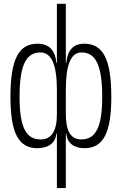

<svg xmlns="http://www.w3.org/2000/svg" viewBox="-20 -752 626 987"><path d="M414.1 9.8C510.7 9.8 552.2 -68.8 552.2 -253.9C552.2 -445.8 510.7 -527.3 413.1 -527.3C357.4 -527.3 326.7 -494.6 320.8 -428.7H318.4V-732.4H272.5V-428.7H270C263.7 -494.6 231.4 -527.3 172.9 -527.3C75.2 -527.3 33.7 -445.8 33.7 -253.9C33.7 -68.8 75.2 9.8 171.9 9.8C227.5 9.8 265.1 -15.6 270 -65.4H272.5V214.8H318.4V-65.4H320.8C325.2 -15.6 361.3 9.8 414.1 9.8ZM272.5 -291V-166C272.5 -78.6 245.6 -35.2 188.5 -35.2C112.8 -35.2 80.6 -100.1 80.6 -253.9C80.6 -414.6 112.8 -482.4 187.5 -482.4C244.1 -482.4 272.5 -419.4 272.5 -291ZM318.4 -166V-291C318.4 -419.4 344.7 -482.4 398.4 -482.4C473.1 -482.4 505.4 -414.6 505.4 -253.9C505.4 -100.1 473.1 -35.2 397.5 -35.2C343.8 -35.2 318.4 -78.6 318.4 -166Z"/></svg>

Font: Cascadia Mono PL ExtraLight
Style: Regular
Weight: 200
Monospace: yes
Designer: Aaron Bell
Foundry: Saja Typeworks
Version: Version 2404.023